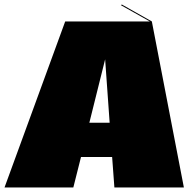

<svg xmlns="http://www.w3.org/2000/svg" viewBox="-67 -831 835 851"><path d="M430 -135H292L258 0H-47L222 -736H597L469 -808L473 -811L606 -736L748 0H440ZM419 -287 399 -568 329 -287Z"/></svg>

Font: FFF_HK Layer Front
Style: Regular
Weight: 400
Italic angle: -5°
Designer: bBox Type GmbH
Foundry: bBox Type GmbH
Version: Version 0.002